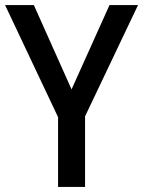

<svg xmlns="http://www.w3.org/2000/svg" viewBox="-20 -734 562 754"><path d="M261 -383 113 -714H0L208 -274V0H314V-277L522 -714H410Z"/></svg>

Font: Noto Sans Devanagari SemiCondensed Medium
Style: Regular
Weight: 500
Width: 4
Designer: Jelle Bosma - Monotype Design Team
Foundry: Monotype Imaging Inc.
Version: Version 2.004